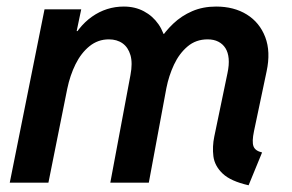

<svg xmlns="http://www.w3.org/2000/svg" viewBox="-20 -549 878 577"><path d="M727.1 7.8Q673.3 -4.4 649.2 -27.3Q625 -50.3 621.3 -79.3Q617.7 -108.4 624 -138.7L663.6 -329.1Q668.9 -354 667.2 -372.8Q665.5 -391.6 657.5 -404.3Q649.4 -417 636 -423.8Q622.6 -430.7 604 -430.7Q568.8 -430.7 543.7 -409.4Q518.6 -388.2 502.9 -354.7Q487.3 -321.3 480 -284.2L427.2 0H311.5L372.1 -323.7Q378.9 -359.4 372.1 -383.1Q365.2 -406.7 348.4 -418.7Q331.5 -430.7 307.1 -430.7Q274.4 -430.7 249 -410.2Q223.6 -389.6 207 -356Q190.4 -322.3 182.1 -282.2L125.5 0H9.3L113.8 -521H224.1L210.4 -455.6H231L185.5 -408.7Q213.4 -468.8 256.6 -499Q299.8 -529.3 352.1 -529.3Q385.7 -529.3 412.4 -515.1Q439 -501 456.3 -476.1Q473.6 -451.2 478.5 -418.9L448.2 -447.3H496.1L458 -425.8Q475.6 -454.1 500.5 -477.8Q525.4 -501.5 557.6 -515.4Q589.8 -529.3 629.4 -529.3Q683.1 -529.3 721.7 -505.4Q760.3 -481.4 777.1 -437.5Q793.9 -393.6 781.2 -334.5L743.2 -154.3Q736.8 -123.5 741.7 -109.6Q746.6 -95.7 767.6 -90.8Z"/></svg>

Font: Reddit Sans SemiBold
Style: Italic
Weight: 600
Italic angle: -11.25°
Designer: Stephen Hutchings
Version: Version 1.013